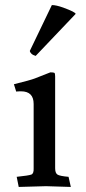

<svg xmlns="http://www.w3.org/2000/svg" viewBox="-20 -736 340 759"><path d="M98 -535 185 -716Q202 -716 230 -706Q279 -688 279 -681L121 -515Q110 -518 104 -524Q98 -530 98 -535ZM162 0 54 3 46 -37Q94 -42 104 -46Q114 -50 113 -71V-325Q113 -375 63 -375Q51 -375 44 -374L35 -403Q100 -419 118 -426L179 -450Q192 -450 195 -448Q198 -446 198 -434V-71Q198 -52 207 -46Q216 -40 251 -37L260 3Z"/></svg>

Font: Lusitana
Style: Regular
Weight: 400
Designer: Ana Paula Megda
Foundry: Ana Paula Megda
Version: Version 1.001; ttfautohint (v1.4.1)